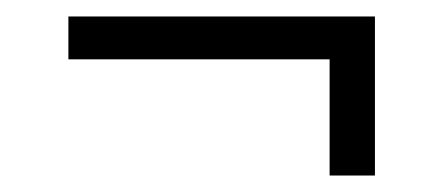

<svg xmlns="http://www.w3.org/2000/svg" viewBox="-20 -339 538 233"><path d="M63 -267V-319H435V-126H380V-267Z"/></svg>

Font: Bricolage Grotesque 10pt ExtraLight
Style: Regular
Weight: 200
Designer: Mathieu Triay
Foundry: Atelier Triay
Version: Version 1.000; ttfautohint (v1.8.4.7-5d5b);gftools[0.9.32]